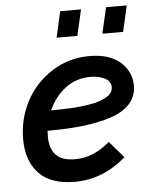

<svg xmlns="http://www.w3.org/2000/svg" viewBox="-51 -732 607 784"><g transform="rotate(-5 252.5 -340.5)"><path d="M310.5 -689.9 286.1 -583.5H201.2L225.1 -689.9ZM498 -689.9 473.6 -583.5H388.7L413.1 -689.9ZM498.5 -361.3Q498.5 -317.9 470.9 -287.1Q443.4 -256.3 391.8 -239.5Q340.3 -222.7 276.9 -215.3Q213.4 -208 131.3 -208Q130.4 -192.4 130.4 -184.6Q130.4 -134.3 155.3 -108.4Q180.2 -82.5 233.9 -82.5Q309.1 -82.5 376 -141.1L434.6 -73.2Q339.4 9.3 224.6 9.3Q126 9.3 77.4 -42Q28.8 -93.3 28.8 -182.6Q28.8 -264.6 66.2 -336.2Q103.5 -407.7 172.9 -452.4Q242.2 -497.1 327.6 -497.1Q409.7 -497.1 454.1 -457.8Q498.5 -418.5 498.5 -361.3ZM324.7 -412.1Q265.6 -412.1 221.4 -378.2Q177.2 -344.2 152.8 -289.6Q174.3 -290 189 -290.3Q203.6 -290.5 228.8 -291.5Q253.9 -292.5 271.7 -294.7Q289.6 -296.9 312.3 -300.3Q335 -303.7 350.3 -309.3Q365.7 -314.9 379.6 -322.3Q393.6 -329.6 400.6 -339.8Q407.7 -350.1 407.7 -362.8Q407.7 -386.7 383.8 -399.4Q359.9 -412.1 324.7 -412.1Z"/></g></svg>

Font: HK Grotesk SmBold Legacy Italic
Style: Regular
Weight: 600
Italic angle: -13°
Designer: Alfredo Marco Pradil
Foundry: Hanken Design Co.
Version: Version 2.022;PS 002.022;hotconv 1.0.88;makeotf.lib2.5.64775